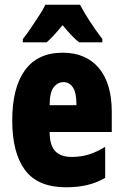

<svg xmlns="http://www.w3.org/2000/svg" viewBox="-20 -786 522 816"><path d="M246 -562Q345 -562 400 -497Q455 -432 455 -310V-225H191Q191 -170 214 -144.5Q237 -119 285 -119Q323 -119 356 -129Q389 -139 427 -162V-30Q391 -9 350 0.5Q309 10 261 10Q141 10 86.5 -63Q32 -136 32 -274Q32 -413 86 -487.5Q140 -562 246 -562ZM250 -437Q225 -437 208 -415Q191 -393 191 -339H305Q305 -392 290 -414.5Q275 -437 250 -437ZM320 -766Q354 -701 415 -620V-606H316Q286 -630 246 -679Q202 -626 178 -606H77V-620Q91 -637 110 -665Q129 -693 147 -721Q165 -749 173 -766Z"/></svg>

Font: Noto Sans Khmer UI ExtraCondensed Black
Style: Regular
Weight: 900
Width: 2
Designer: Danh Hong and the Monotype Design Team
Foundry: Monotype Imaging Inc.
Version: Version 2.002; ttfautohint (v1.8.4.7-5d5b)